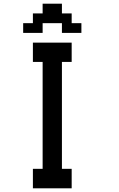

<svg xmlns="http://www.w3.org/2000/svg" viewBox="-20 -1020 644 1040"><path d="M262.7 0H158.2V-52.7V-105.5H184.6H210.9V-394.5V-684.6H184.6H158.2V-737.3V-789.1H262.7H368.2V-737.3V-684.6H341.8H315.4V-394.5V-105.5H341.8H368.2V-52.7V0ZM158.2 -841.8H105.5V-868.2V-894.5H131.8H158.2V-920.9V-947.3H184.6H210.9V-973.6V-1000H262.7H315.4V-973.6V-947.3H341.8H368.2V-920.9V-894.5H394.5H420.9V-868.2V-841.8H368.2H315.4V-868.2V-894.5H262.7H210.9V-868.2V-841.8Z"/></svg>

Font: VCR Jazz Mono
Style: Regular
Weight: 400
Version: Version 3.1